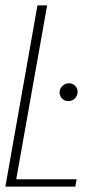

<svg xmlns="http://www.w3.org/2000/svg" viewBox="-38 -695 408 715"><path d="M-18 0 101.5 -675H137.5L22.5 -27.5H247.5L242.5 0ZM216.5 -318.5Q202.5 -318.5 193 -328.2Q183.5 -338 184 -351.5Q184.5 -365.5 194.8 -375.2Q205 -385 219 -385Q232.5 -385 242 -375.2Q251.5 -365.5 251 -352Q250.5 -338 240.5 -328.2Q230.5 -318.5 216.5 -318.5Z"/></svg>

Font: Anybody ExtraLight
Style: Italic
Weight: 200
Italic angle: -10°
Designer: Tyler Finck
Foundry: Etcetera Type Company
Version: Version 1.010; ttfautohint (v1.8.3) -l 8 -r 50 -G 200 -x 14 